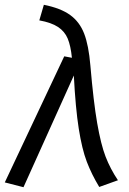

<svg xmlns="http://www.w3.org/2000/svg" viewBox="-33 -770 538 801"><path d="M344 -497Q357 -345 372.5 -256Q388 -167 407.5 -116.5Q427 -66 459 -18L381 10Q349 -43 329 -95.5Q309 -148 295.5 -233.5Q282 -319 275 -455L65 11L-13 -9L235 -535L267 -529Q262 -579 249.5 -609Q237 -639 209 -657.5Q181 -676 131 -685L150 -750Q220 -736 259.5 -707.5Q299 -679 318 -630Q337 -581 344 -497Z"/></svg>

Font: FiraGO Book
Style: Italic
Weight: 350
Italic angle: -8°
Designer: bBox Type GmbH
Foundry: bBox Type GmbH
Version: Version 1.001